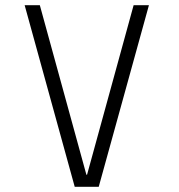

<svg xmlns="http://www.w3.org/2000/svg" viewBox="-20 -720 690 740"><path d="M268 0 75 -700H133.5L313 -46.5H315.5L495 -700H554L360.5 0Z"/></svg>

Font: Trispace Thin ExtraLight
Style: Regular
Weight: 250
Version: Version 1.210